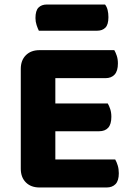

<svg xmlns="http://www.w3.org/2000/svg" viewBox="-20 -828 587 850"><path d="M155 2Q117 2 94.5 -20.5Q72 -43 72 -81V-523Q72 -561 94.5 -583.5Q117 -606 155 -606H486Q492 -596 497 -581Q502 -566 502 -547Q502 -514 487.5 -498Q473 -482 447 -482H225V-370H457Q463 -360 468 -345Q473 -330 473 -311Q473 -278 459 -262.5Q445 -247 419 -247H225V-122H490Q496 -112 501 -96Q506 -80 506 -61Q506 -28 491.5 -13Q477 2 452 2ZM152 -692Q147 -702 142 -717Q137 -732 137 -748Q137 -781 150.5 -794.5Q164 -808 187 -808H445Q453 -798 456.5 -783.5Q460 -769 460 -752Q460 -719 446.5 -705.5Q433 -692 410 -692Z"/></svg>

Font: Baloo 2 Latin
Style: Bold
Weight: 400
Designer: Sarang Kulkarni and Ek Type
Foundry: Ek Type
Version: Version 1.001